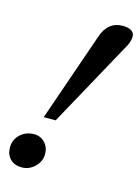

<svg xmlns="http://www.w3.org/2000/svg" viewBox="-111 -746 605 828"><g transform="rotate(15 191.5 -331.5)"><path d="M105 -214.4 242.2 -610.4Q266.6 -683.1 333 -683.1Q357.9 -683.1 371.6 -674.3Q385.3 -665.5 385.3 -648.9Q385.3 -630.9 374.5 -608.4L158.2 -214.4ZM69.3 19.5Q36.1 19.5 17.1 0.2Q-2 -19 -2 -51.8Q-2 -85.9 23.2 -109.4Q48.3 -132.8 85.4 -132.8Q113.3 -132.8 132.6 -112.5Q151.9 -92.3 151.9 -62Q151.9 -28.8 126.7 -4.6Q101.6 19.5 69.3 19.5Z"/></g></svg>

Font: Elstob 8pt SemiBold
Style: Italic
Weight: 600
Italic angle: -20°
Designer: Peter S. Baker
Version: Version 1.015